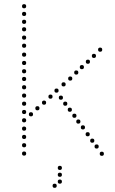

<svg xmlns="http://www.w3.org/2000/svg" viewBox="-20 -750 552 924"><path d="M268 68Q258 68 258 58Q258 48 268 48Q278 48 278 58Q278 68 268 68ZM268 101Q258 101 258 91Q258 81 268 81Q278 81 278 91Q278 101 268 101ZM268 134Q258 134 258 124Q258 114 268 114Q278 114 278 124Q278 134 268 134ZM243 154Q233 154 233 144Q233 134 243 134Q253 134 253 144Q253 154 243 154ZM96 -241Q86 -241 86 -251Q86 -261 96 -261Q106 -261 106 -251Q106 -241 96 -241ZM96 -201Q86 -201 86 -211Q86 -221 96 -221Q106 -221 106 -211Q106 -201 96 -201ZM96 -161Q86 -161 86 -171Q86 -181 96 -181Q106 -181 106 -171Q106 -161 96 -161ZM96 -121Q86 -121 86 -131Q86 -141 96 -141Q106 -141 106 -131Q106 -121 96 -121ZM96 -81Q86 -81 86 -91Q86 -101 96 -101Q106 -101 106 -91Q106 -81 96 -81ZM96 -41Q86 -41 86 -51Q86 -61 96 -61Q106 -61 106 -51Q106 -41 96 -41ZM96 -1Q86 -1 86 -11Q86 -21 96 -21Q106 -21 106 -11Q106 -1 96 -1ZM96 -559Q86 -559 86 -569Q86 -579 96 -579Q106 -579 106 -569Q106 -559 96 -559ZM96 -520Q86 -520 86 -530Q86 -540 96 -540Q106 -540 106 -530Q106 -520 96 -520ZM96 -477Q86 -477 86 -487Q86 -497 96 -497Q106 -497 106 -487Q106 -477 96 -477ZM96 -397Q86 -397 86 -407Q86 -417 96 -417Q106 -417 106 -407Q106 -397 96 -397ZM96 -360Q86 -360 86 -370Q86 -380 96 -380Q106 -380 106 -370Q106 -360 96 -360ZM96 -320Q86 -320 86 -330Q86 -340 96 -340Q106 -340 106 -330Q106 -320 96 -320ZM96 -280Q86 -280 86 -290Q86 -300 96 -300Q106 -300 106 -290Q106 -280 96 -280ZM96 -710Q86 -710 86 -720Q86 -730 96 -730Q106 -730 106 -720Q106 -710 96 -710ZM96 -673Q86 -673 86 -683Q86 -693 96 -693Q106 -693 106 -683Q106 -673 96 -673ZM96 -635Q86 -635 86 -645Q86 -655 96 -655Q106 -655 106 -645Q106 -635 96 -635ZM96 -599Q86 -599 86 -609Q86 -619 96 -619Q106 -619 106 -609Q106 -599 96 -599ZM96 -437Q86 -437 86 -447Q86 -457 96 -457Q106 -457 106 -447Q106 -437 96 -437ZM462 -501Q452 -501 452 -511Q452 -521 462 -521Q472 -521 472 -511Q472 -501 462 -501ZM432 -471Q422 -471 422 -481Q422 -491 432 -491Q442 -491 442 -481Q442 -471 432 -471ZM286 -334Q276 -334 276 -344Q276 -354 286 -354Q296 -354 296 -344Q296 -334 286 -334ZM294 -241Q284 -241 284 -251Q284 -261 294 -261Q304 -261 304 -251Q304 -241 294 -241ZM223 -275Q213 -275 213 -285Q213 -295 223 -295Q233 -295 233 -285Q233 -275 223 -275ZM252 -304Q242 -304 242 -314Q242 -324 252 -324Q262 -324 262 -314Q262 -304 252 -304ZM192 -246Q182 -246 182 -256Q182 -266 192 -266Q202 -266 202 -256Q202 -246 192 -246ZM273 -270Q263 -270 263 -280Q263 -290 273 -290Q283 -290 283 -280Q283 -270 273 -270ZM160 -219Q150 -219 150 -229Q150 -239 160 -239Q170 -239 170 -229Q170 -219 160 -219ZM379 -127Q369 -127 369 -137Q369 -147 379 -147Q389 -147 389 -137Q389 -127 379 -127ZM129 -190Q119 -190 119 -200Q119 -210 129 -210Q139 -210 139 -200Q139 -190 129 -190ZM402 -94Q392 -94 392 -104Q392 -114 402 -114Q412 -114 412 -104Q412 -94 402 -94ZM424 -63Q414 -63 414 -73Q414 -83 424 -83Q434 -83 434 -73Q434 -63 424 -63ZM445 -35Q435 -35 435 -45Q435 -55 445 -55Q455 -55 455 -45Q455 -35 445 -35ZM470 0Q460 0 460 -10Q460 -20 470 -20Q480 -20 480 -10Q480 0 470 0ZM316 -212Q306 -212 306 -222Q306 -232 316 -232Q326 -232 326 -222Q326 -212 316 -212ZM338 -183Q328 -183 328 -193Q328 -203 338 -203Q348 -203 348 -193Q348 -183 338 -183ZM357 -155Q347 -155 347 -165Q347 -175 357 -175Q367 -175 367 -165Q367 -155 357 -155ZM318 -362Q308 -362 308 -372Q308 -382 318 -382Q328 -382 328 -372Q328 -362 318 -362ZM347 -391Q337 -391 337 -401Q337 -411 347 -411Q357 -411 357 -401Q357 -391 347 -391ZM374 -417Q364 -417 364 -427Q364 -437 374 -437Q384 -437 384 -427Q384 -417 374 -417ZM403 -443Q393 -443 393 -453Q393 -463 403 -463Q413 -463 413 -453Q413 -443 403 -443Z"/></svg>

Font: Raleway Dots 
Style: Regular
Weight: 400
Version: Version 1.000